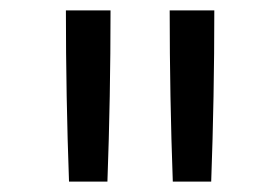

<svg xmlns="http://www.w3.org/2000/svg" viewBox="-20 -792 540 370"><path d="M113 -442Q110 -524 108.5 -606.5Q107 -689 107 -772H193Q193 -689 191.5 -606.5Q190 -524 187 -442ZM313 -442Q310 -524 308.5 -606.5Q307 -689 307 -772H393Q393 -689 391.5 -606.5Q390 -524 387 -442Z"/></svg>

Font: Iosevka Fuck
Style: Regular
Weight: 400
Monospace: yes
Designer: Belleve Invis
Foundry: Belleve Invis
Version: Version 28.0.7; ttfautohint (v1.8.3)